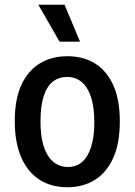

<svg xmlns="http://www.w3.org/2000/svg" viewBox="-20 -773 565 806"><path d="M263 13Q194 13 144.5 -19.5Q95 -52 68.5 -114Q42 -176 42 -264Q42 -357 70 -417Q98 -477 147.5 -507Q197 -537 263 -537Q330 -537 379 -506.5Q428 -476 455.5 -415.5Q483 -355 483 -264Q483 -172 455.5 -110.5Q428 -49 378.5 -18Q329 13 263 13ZM265 -72Q300 -72 324.5 -93Q349 -114 362.5 -156.5Q376 -199 376 -259Q376 -323 362 -365.5Q348 -408 322.5 -429Q297 -450 261 -450Q227 -450 202 -430.5Q177 -411 163.5 -369.5Q150 -328 150 -264Q150 -170 180.5 -121Q211 -72 265 -72ZM230 -598 141 -753H251L316 -598Z"/></svg>

Font: Bricolage Grotesque SemiCondensed Medium
Style: Regular
Weight: 500
Width: 4
Designer: Mathieu Triay
Foundry: Atelier Triay
Version: Version 1.001;gftools[0.9.33.dev8+g029e19f]